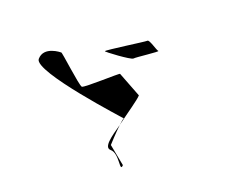

<svg xmlns="http://www.w3.org/2000/svg" viewBox="-122 -1122 1327 1130"><g transform="rotate(20 542.0 -557.5)"><path d="M58 -613C58 -532 659 -455 649 -455C645 -455 642 -436 639 -411C658 -494 685 -585 685 -613L538 -694C538 -702 369 -546 352 -546C335 -546 169 -702 169 -694C169 -694 58 -694 58 -613ZM408 -789C407 -784 571 -794 581 -806C591 -818 715 -898 703 -898C691 -898 630 -944 622 -932C612 -922 409 -797 408 -789ZM630 -282C630 -287 633 -361 639 -411C616 -329 596 -254 639 -254C696 -254 735 -142 737 -195Z"/></g></svg>

Font: Ampere
Style: UltExt
Weight: 400
Version: Version 1